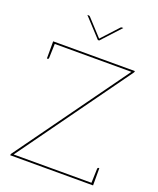

<svg xmlns="http://www.w3.org/2000/svg" viewBox="-164 -1007 906 1104"><g transform="rotate(20 289.0 -455.0)"><path d="M35 0V-2Q35 -5 36 -7.5Q37 -10 38 -11L526 -689H43V-700H543V-698Q543 -693 539 -688L52 -11H542V0ZM528 -5 531 -98Q531 -100 532.5 -102.5Q534 -105 536 -105H542V-11ZM57 -695 54 -602Q54 -600 52.5 -597.5Q51 -595 49 -595H43V-689ZM396 -910 290 -795H282L176 -910H185Q189 -910 193 -906L286 -805L379 -906Q380 -907 382 -908.5Q384 -910 387 -910Z"/></g></svg>

Font: Aleo Thin
Style: Regular
Weight: 250
Designer: Alessio Laiso
Foundry: Alessio Laiso
Version: Version 2.001;gftools[0.9.29]